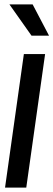

<svg xmlns="http://www.w3.org/2000/svg" viewBox="-20 -827 244 877"><path d="M129 -807H23L124 -664H204ZM100 30 186 -580H89L3 30Z"/></svg>

Font: Smiley Sans Oblique
Style: Regular
Weight: 400
Italic angle: -8°
Designer: oooooohmygosh, Nagisa Chen, Janine Sui, Heda Shi, Jian Li
Foundry: atelierAnchor
Version: Version 2.0.1